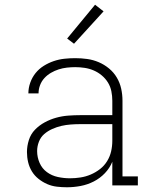

<svg xmlns="http://www.w3.org/2000/svg" viewBox="-20 -784 640 812"><path d="M263 8Q242 8 220.5 5.5Q199 3 179.5 -5.5Q160 -14 143 -27.5Q126 -41 115 -59Q104 -77 99 -98Q94 -119 94 -141Q94 -166 102 -191.5Q110 -217 128 -235.5Q146 -254 169 -266.5Q192 -279 217 -286Q242 -293 268 -295Q294 -297 320 -297H455V-358Q455 -378 451 -398Q447 -418 436.5 -435Q426 -452 410.5 -465Q395 -478 376.5 -486Q358 -494 338 -497Q318 -500 298 -500Q281 -500 263 -498Q245 -496 228 -490.5Q211 -485 195.5 -476Q180 -467 168 -454Q156 -441 149.5 -424Q143 -407 143 -389H100Q100 -412 108 -434.5Q116 -457 130.5 -475Q145 -493 165 -505.5Q185 -518 207 -525.5Q229 -533 252 -535.5Q275 -538 298 -538Q324 -538 349 -534.5Q374 -531 397.5 -521Q421 -511 441 -494.5Q461 -478 474 -456Q487 -434 492.5 -409Q498 -384 498 -358V-38H563V0H455V-100Q444 -73 423.5 -51.5Q403 -30 376.5 -16.5Q350 -3 321 2.5Q292 8 263 8ZM276 -30Q298 -30 320.5 -33.5Q343 -37 364 -46Q385 -55 403 -69Q421 -83 433 -102.5Q445 -122 450 -144Q455 -166 455 -189V-259H320Q300 -259 279.5 -257.5Q259 -256 239.5 -251.5Q220 -247 201 -238.5Q182 -230 167 -217Q152 -204 144.5 -184.5Q137 -165 137 -145Q137 -119 147.5 -95Q158 -71 178.5 -56Q199 -41 224.5 -35.5Q250 -30 276 -30ZM293 -599 264 -621 382 -764 418 -736Z"/></svg>

Font: Iosevka Curly Slab XLtEx
Style: Regular
Weight: 200
Width: 7
Monospace: yes
Designer: Belleve Invis
Foundry: Belleve Invis
Version: Version 11.1.0; ttfautohint (v1.8.3)